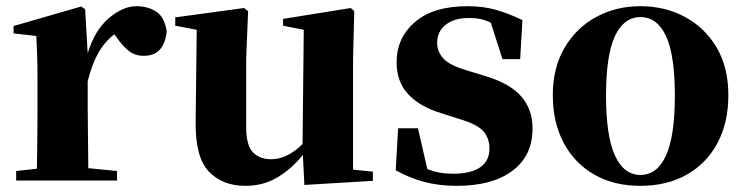

<svg xmlns="http://www.w3.org/2000/svg" viewBox="-20 -583 2407 620"><path d="M263.2 -320.8V-237.8L265.1 -40L357.9 -30.8V0H32.2V-30.8L99.1 -38.1Q99.6 -66.9 100.1 -102.8Q100.6 -138.7 100.8 -174.3Q101.1 -210 101.1 -237.8V-320.8Q101.1 -370.6 100.1 -400.9Q99.1 -431.2 97.2 -466.8L23.9 -475.1V-499L242.2 -562L254.9 -553.2L263.2 -411.1Q286.1 -485.8 331.5 -524.4Q377 -563 420.9 -563Q457 -563 483.9 -545.9Q510.7 -528.8 518.1 -483.9Q516.6 -449.7 499 -426.3Q481.4 -402.8 443.8 -402.8Q415.5 -402.8 395.5 -418.9Q375.5 -435.1 356 -462.9L349.1 -472.2Q317.4 -447.3 297.4 -411.9Q277.3 -376.5 263.2 -320.8Z M962.9 14.2 958 -83Q922.9 -38.6 876.7 -10.7Q830.6 17.1 772.9 17.1Q698.2 17.1 654.3 -29.1Q610.4 -75.2 611.8 -189L615.2 -486.8L545.9 -500V-526.9L768.1 -557.1L781.2 -546.9L774.9 -393.1V-173.8Q774.9 -113.8 796.6 -91.3Q818.4 -68.8 855 -68.8Q883.3 -68.8 909.2 -82.3Q935.1 -95.7 957 -118.2L960.9 -486.8L894 -500V-522L1112.8 -557.1L1124 -546.9L1120.1 -393.1V-35.2L1184.1 -28.8V1Z M1455.6 17.1Q1397.5 17.1 1349.9 4.4Q1302.2 -8.3 1257.8 -33.2L1265.6 -168.9H1329.6L1359.9 -37.1Q1379.4 -29.3 1399.2 -25.6Q1418.9 -22 1442.9 -22Q1500 -22 1530.3 -42.5Q1560.5 -63 1560.5 -104Q1560.5 -135.7 1541.3 -158.7Q1522 -181.6 1461.9 -199.2L1403.8 -217.8Q1336.4 -238.3 1298.6 -278.3Q1260.7 -318.4 1260.7 -381.8Q1260.7 -460.9 1320.1 -512Q1379.4 -563 1489.7 -563Q1540 -563 1581.3 -551.3Q1622.6 -539.6 1667 -518.1L1659.7 -392.1H1602.5L1564.9 -509.8Q1548.8 -517.6 1532.2 -521.2Q1515.6 -524.9 1493.7 -524.9Q1447.3 -524.9 1419.4 -503.2Q1391.6 -481.4 1391.6 -443.8Q1391.6 -417 1411.4 -394.5Q1431.2 -372.1 1489.7 -355L1548.8 -336.9Q1627.4 -313 1663.6 -271.2Q1699.7 -229.5 1699.7 -168Q1699.7 -80.1 1634.8 -31.5Q1569.8 17.1 1455.6 17.1Z M2047.9 17.1Q1961.9 17.1 1898.4 -19.5Q1835 -56.2 1800 -122.1Q1765.1 -188 1765.1 -275.9Q1765.1 -364.3 1803 -428.7Q1840.8 -493.2 1905 -528.1Q1969.2 -563 2047.9 -563Q2127 -563 2191.4 -528.6Q2255.9 -494.1 2293.9 -429.9Q2332 -365.7 2332 -275.9Q2332 -186.5 2296.6 -120.6Q2261.2 -54.7 2197.3 -18.8Q2133.3 17.1 2047.9 17.1ZM2047.9 -18.1Q2102.1 -18.1 2130.6 -80.8Q2159.2 -143.6 2159.2 -273.9Q2159.2 -405.3 2130.6 -466.6Q2102.1 -527.8 2047.9 -527.8Q1994.6 -527.8 1965.8 -466.6Q1937 -405.3 1937 -273.9Q1937 -143.6 1965.8 -80.8Q1994.6 -18.1 2047.9 -18.1Z"/></svg>

Font: Source Han Serif TW Heavy
Style: Regular
Weight: 900
Designer: Ryoko NISHIZUKA Ë•øÂ°öÊ∂ºÂ≠ê (kana & ideographs); Frank Grie√ühammer (Latin, Greek & Cyrillic); Wenlong ZHANG Âº†ÊñáÈæô 
Foundry: Adobe
Version: Version 2.003;hotconv 1.1.1;makeotfexe 2.6.0